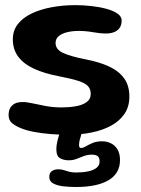

<svg xmlns="http://www.w3.org/2000/svg" viewBox="-20 -507 550 748"><path d="M244 18Q210 18 176.2 15.2Q142.5 12.5 113.2 7Q84 1.5 63 -7Q41.5 -15.5 27.5 -26.8Q13.5 -38 13.5 -59.5Q13.5 -83 27.2 -96.2Q41 -109.5 67.5 -109.5Q85 -109.5 107.8 -104.2Q130.5 -99 159 -93.8Q187.5 -88.5 220 -88.5Q249.5 -88.5 275.2 -93Q301 -97.5 317.2 -109Q333.5 -120.5 333.5 -141Q333.5 -159.5 323 -171.2Q312.5 -183 285.5 -191.8Q258.5 -200.5 209 -210Q152 -221 112 -239.5Q72 -258 51 -286.2Q30 -314.5 30 -353.5Q30 -388.5 49.8 -413.5Q69.5 -438.5 104 -454.8Q138.5 -471 182.2 -479Q226 -487 274 -487Q304 -487 335.5 -483.5Q367 -480 394 -472.8Q421 -465.5 437.5 -454.2Q454 -443 454 -427Q454 -408.5 445.2 -397.2Q436.5 -386 422.8 -381.2Q409 -376.5 393.5 -376.5Q370 -376.5 342.5 -381.5Q315 -386.5 286.5 -386.5Q262 -386.5 241.5 -381.5Q221 -376.5 208.8 -366.2Q196.5 -356 196.5 -339.5Q196.5 -314.5 225.2 -301Q254 -287.5 312.5 -276Q367.5 -265.5 405.8 -247.5Q444 -229.5 464 -201.2Q484 -173 484 -131Q484 -91.5 465 -63.5Q446 -35.5 413 -17.5Q380 0.5 336.8 9.2Q293.5 18 244 18ZM276.5 221.5Q250 221.5 226.2 218.8Q202.5 216 187.2 207.5Q172 199 172 182.5Q172 166.5 182.2 159.5Q192.5 152.5 207 152.5Q219 152.5 228.8 155.8Q238.5 159 249.8 162Q261 165 276.5 165Q302 165 322.8 160.8Q343.5 156.5 355.8 147Q368 137.5 368 122.5Q368 107 360.5 101.2Q353 95.5 338 95.5Q321 95.5 306.5 101Q292 106.5 278.2 112Q264.5 117.5 248 117.5Q228.5 117.5 214 109.5Q199.5 101.5 199.5 73.5Q199.5 62 202.5 47.8Q205.5 33.5 209.8 20.5Q214 7.5 218 0Q224.5 -12 235.5 -20.2Q246.5 -28.5 267.5 -28.5Q283.5 -28.5 291.5 -20.5Q299.5 -12.5 299.5 -2Q299.5 10.5 293.8 27.2Q288 44 288 59Q288 69.5 296 69.5Q304 69.5 314.8 63Q325.5 56.5 340.8 50Q356 43.5 378 43.5Q396.5 43.5 412.2 51.2Q428 59 437.8 75.2Q447.5 91.5 447.5 116.5Q447.5 168.5 403 195Q358.5 221.5 276.5 221.5Z"/></svg>

Font: Gluten Medium
Style: Regular
Weight: 500
Designer: Tyler Finck
Foundry: Etcetera Type Company
Version: Version 1.300